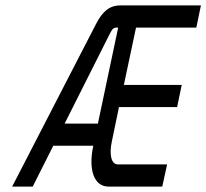

<svg xmlns="http://www.w3.org/2000/svg" viewBox="-20 -690 763 710"><path d="M336 -603 25 0H101L177 -151H325C306 -64 327 0 381 0H580L598 -82H416C391 -82 383 -119 394 -169L420 -294H635L652 -376H438L483 -588H706L723 -670H425C383 -670 358 -645 336 -603ZM219 -233 386 -565C395 -583 400 -588 412 -588H417L342 -233Z"/></svg>

Font: LT Wave Mono
Style: Italic
Weight: 400
Designer: Daniel Lyons
Version: Version 2.5 (Glyphs App)